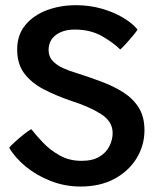

<svg xmlns="http://www.w3.org/2000/svg" viewBox="-20 -694 616 721"><path d="M282.5 6.5Q224 6.5 170.8 -14.2Q117.5 -35 76.8 -68.5Q36 -102 14.5 -139.5Q19 -145.5 34.8 -160Q50.5 -174.5 68.5 -188.8Q86.5 -203 97.5 -209Q114.5 -187 141 -159Q167.5 -131 203.8 -110.5Q240 -90 286 -90Q328 -90 353.8 -105.8Q379.5 -121.5 391.2 -145.8Q403 -170 403 -194.5Q403 -238 359.2 -265.8Q315.5 -293.5 249.5 -314.5Q190.5 -334.5 144 -358.8Q97.5 -383 71 -418.5Q44.5 -454 44.5 -508Q44.5 -563 75.2 -600Q106 -637 156.2 -655.8Q206.5 -674.5 265.5 -674.5Q315.5 -674.5 360.8 -661.8Q406 -649 441.2 -628.2Q476.5 -607.5 496.5 -583Q491.5 -574.5 479.2 -559.8Q467 -545 453.8 -530.5Q440.5 -516 431.5 -508Q407.5 -532.5 363.8 -557.8Q320 -583 261 -583Q217 -583 189.8 -562.5Q162.5 -542 162.5 -506Q162.5 -481.5 177.8 -465.2Q193 -449 216.8 -438.2Q240.5 -427.5 266.5 -420Q316.5 -404 362.5 -386.8Q408.5 -369.5 444.5 -346.2Q480.5 -323 501.5 -289Q522.5 -255 522.5 -205Q522.5 -148 493 -99.8Q463.5 -51.5 409.8 -22.5Q356 6.5 282.5 6.5Z"/></svg>

Font: Grandstander Medium
Style: Regular
Weight: 500
Designer: Tyler Finck
Foundry: Etcetera Type Co
Version: Version 1.200; ttfautohint (v1.8.3)